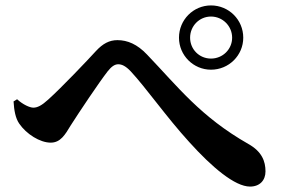

<svg xmlns="http://www.w3.org/2000/svg" viewBox="-20 -729 1040 708"><path d="M640 -590C640 -525 693 -472 758 -472C824 -472 877 -525 877 -590C877 -656 824 -709 758 -709C693 -709 640 -656 640 -590ZM681 -590C681 -633 715 -668 758 -668C801 -668 836 -633 836 -590C836 -547 801 -513 758 -513C715 -513 681 -547 681 -590ZM30 -355C32 -322 37 -293 51 -273C77 -235 127 -203 167 -203C203 -203 220 -232 241 -267C273 -317 343 -422 377 -466C392 -485 404 -492 416 -492C429 -492 443 -486 462 -466C518 -406 594 -297 678 -205C762 -112 846 -41 902 -41C938 -41 959 -64 959 -97C959 -134 946 -170 896 -198C719 -299 637 -408 522 -528C486 -566 450 -581 413 -581C383 -581 359 -568 334 -541C303 -507 208 -407 158 -362C134 -340 118 -332 103 -332C90 -332 65 -343 43 -363Z"/></svg>

Font: Noto Serif CJK KR
Style: Bold
Weight: 700
Designer: Ryoko NISHIZUKA 西塚涼子 (kana & ideographs); Frank Grießhammer (Latin, Greek & Cyrillic); Wenlong ZHANG 张文龙 (bopomofo); San
Foundry: Adobe
Version: Version 2.001;hotconv 1.1.0;makeotfexe 2.6.0